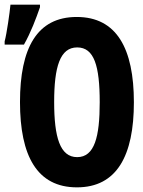

<svg xmlns="http://www.w3.org/2000/svg" viewBox="-66 -798 616 826"><path d="M-46 -620V-606H37C67 -659 89 -718 106 -767V-778H-21C-24 -745 -37 -653 -46 -620ZM265 8C437 8 510 -129 510 -358C510 -589 436 -725 264 -725C93 -725 20 -591 20 -359C20 -128 93 8 265 8ZM266 -122C192 -122 167 -208 167 -359C167 -510 192 -594 266 -594C339 -594 363 -515 363 -358C363 -210 341 -122 266 -122Z"/></svg>

Font: Noto Sans Mono Condensed ExtraBold
Style: Regular
Weight: 800
Width: 3
Designer: Monotype Design Team
Foundry: Monotype Imaging Inc.
Version: Version 2.014